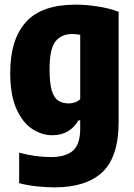

<svg xmlns="http://www.w3.org/2000/svg" viewBox="-20 -577 576 827"><path d="M215 230Q180.5 230 139.5 225.8Q98.5 221.5 62.5 212V80.5Q131.5 99.5 200 99.5Q262.5 99.5 294 72.2Q325.5 45 325.5 -23.5V-58.5H317.5Q301 -28.5 272.5 -11.5Q244 5.5 205.5 5.5Q160 5.5 118.5 -21.8Q77 -49 50.5 -108.5Q24 -168 24 -264Q24 -406.5 91.5 -481.8Q159 -557 306 -557Q351.5 -557 401 -549.2Q450.5 -541.5 491 -526.5V-52.5Q491 98 421.5 164Q352 230 215 230ZM277 -131.5Q290 -131.5 303.2 -136.2Q316.5 -141 325.5 -150V-427Q318 -428.5 308.8 -429.5Q299.5 -430.5 291 -430.5Q244.5 -430.5 219 -398.8Q193.5 -367 193.5 -278.5Q193.5 -219 203 -187.2Q212.5 -155.5 231 -143.5Q249.5 -131.5 277 -131.5Z"/></svg>

Font: Encode Sans Condensed ExtraBold
Style: Regular
Weight: 800
Width: 3
Designer: Multiple Designers
Foundry: Impallari Type
Version: Version 3.000; ttfautohint (v1.8.3) -l 8 -r 50 -G 200 -x 14 